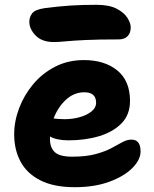

<svg xmlns="http://www.w3.org/2000/svg" viewBox="-20 -769 640 799"><path d="M291 10Q204 10 148 -18.5Q92 -47 65.5 -96.5Q39 -146 39 -210Q39 -264 59.5 -318.5Q80 -373 118 -418.5Q156 -464 209.5 -491.5Q263 -519 329 -519Q415 -519 468 -476Q521 -433 521 -349Q521 -292 486 -256Q451 -220 393 -202.5Q335 -185 265 -185Q241 -185 221.5 -189Q202 -193 188 -201Q188 -195 188 -190Q188 -154 208.5 -135.5Q229 -117 280 -117Q338 -117 377 -127.5Q416 -138 442.5 -152Q469 -166 488.5 -177Q508 -188 527 -188Q565 -188 565 -139Q565 -104 530.5 -69.5Q496 -35 434.5 -12.5Q373 10 291 10ZM331 -385Q288 -385 254.5 -354Q221 -323 203 -276Q212 -275 223 -274Q234 -273 249 -273Q282 -273 312 -281.5Q342 -290 361 -305.5Q380 -321 380 -341Q380 -385 331 -385ZM204 -594Q155 -594 128.5 -621Q102 -648 102 -679Q102 -697 113.5 -713Q125 -729 165 -735Q227 -743 274.5 -746Q322 -749 381 -749Q434 -749 465 -733Q496 -717 510 -695Q524 -673 524 -655Q524 -632 511 -618.5Q498 -605 474 -605Q389 -605 336.5 -602.5Q284 -600 253.5 -597Q223 -594 204 -594Z"/></svg>

Font: Shantell Sans Normal
Style: Bold
Weight: 700
Designer: Stephen Nixon, Anya Danilova, Shantell Martin
Foundry: Arrow Type
Version: Version 1.009;[a7da0bfa3]